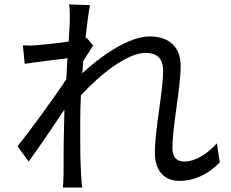

<svg xmlns="http://www.w3.org/2000/svg" viewBox="-20 -811 1040 864"><path d="M969 -80 956 -166C909 -115 858 -84 807 -84C772 -84 756 -109 756 -144C756 -245 793 -415 793 -514C793 -595 746 -647 653 -647C555 -647 426 -552 350 -481C351 -488 352 -495 352 -502L353 -516C353 -519 353 -520 354 -521V-532C355 -533 355 -534 355 -537C370 -561 387 -587 399 -606L370 -641L365 -639C372 -708 380 -764 385 -788L290 -791C293 -782 294 -770 294 -753V-717C294 -706 292 -671 289 -624C238 -616 180 -611 148 -608C124 -605 106 -606 83 -607L91 -524C153 -532 239 -544 284 -549C281 -518 281 -486 278 -454C228 -377 114 -221 59 -153L109 -84C157 -150 222 -246 270 -318C270 -303 269 -291 269 -280C266 -170 266 -121 266 -26C266 -10 264 18 263 33H350C347 14 346 -10 345 -27C341 -94 341 -143 341 -203V-266C341 -301 342 -340 344 -382C435 -481 555 -573 635 -573C686 -573 714 -549 714 -492C714 -397 677 -233 677 -123C677 -39 722 3 787 3C855 3 917 -27 969 -80Z"/></svg>

Font: Spoqa Han Sans Neo
Style: Regular
Weight: 400
Designer: [Spoqa Han Sans Neo] Dong-huui Kim ___ Younghwa Kang ___ Yujin Lee ___ [Noto Sans] Ryoko NISHIZUKA ____ (kana & ideograp
Foundry: Spoqa (http://www.spoqa-han-sans.com)
Version: Version 1.100;hotconv 1.0.109;makeotfexe 2.5.65596